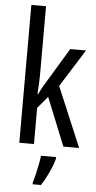

<svg xmlns="http://www.w3.org/2000/svg" viewBox="-64 -797 526 1055"><g transform="rotate(5 199.5 -269.5)"><path d="M146 -383Q146 -355 144.5 -328.5Q143 -302 141 -276H145Q153 -293 161.5 -308.5Q170 -324 179 -338L299 -537H386L256 -330L395 0H308L201 -265L146 -199V0H65V-760H146ZM273 71Q263 108 243.5 149.5Q224 191 204 221H158V210Q164 192 170.5 164.5Q177 137 182.5 109Q188 81 190 61H273Z"/></g></svg>

Font: Noto Sans Myanmar ExtraCondensed
Style: Regular
Weight: 400
Width: 2
Designer: Monotype Design Team
Foundry: Monotype Imaging Inc.
Version: Version 2.107; ttfautohint (v1.8.4.7-5d5b)